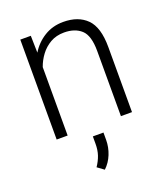

<svg xmlns="http://www.w3.org/2000/svg" viewBox="-139 -635 828 954"><g transform="rotate(-20 275.0 -157.5)"><path d="M292.5 -487.3Q251 -487.3 219.7 -469.2Q188.5 -451.2 167.2 -422.6Q146 -394 134.8 -361.8V0H76.7V-528.3H132.3L134.3 -438.5Q161.6 -483.4 205.8 -510.7Q250 -538.1 306.6 -538.1Q385.7 -538.1 430.4 -493.4Q475.1 -448.7 475.1 -344.2V0H416.5V-344.7Q416.5 -426.3 383.1 -456.8Q349.6 -487.3 292.5 -487.3ZM307.1 46.9V85.4Q307.1 124 292.5 160.6Q277.8 197.3 250.5 222.7L215.8 197.3Q233.4 171.4 242.2 145.3Q251 119.1 251 86.4V46.9Z"/></g></svg>

Font: Vazirmatn RD ExtraLight
Style: Regular
Weight: 200
Designer: Saber Rastikerdar
Foundry: Saber Rastikerdar
Version: Version 32.102